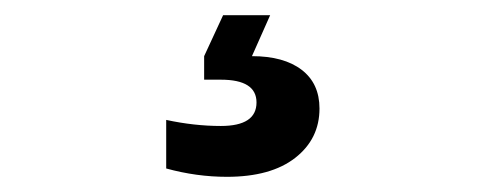

<svg xmlns="http://www.w3.org/2000/svg" viewBox="-20 -31 640 253"><path d="M279 202Q239 202 199 191V127Q236 135 271 135Q318 135 318 104Q318 74 271 74H249V43L274 -11H336L312 43Q354 43 377.5 61Q401 79 401 112Q401 152 369 177Q337 202 279 202Z"/></svg>

Font: Gantari
Style: Bold
Weight: 700
Designer: Anugrah Pasau
Foundry: Lafontype
Version: Version 1.000